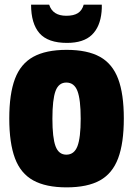

<svg xmlns="http://www.w3.org/2000/svg" viewBox="-20 -798 574 828"><path d="M267 10Q178 10 123.5 -20Q69 -50 44.5 -115.5Q20 -181 20 -287Q20 -393 44.5 -458Q69 -523 123.5 -553Q178 -583 267 -583Q357 -583 411 -553Q465 -523 489.5 -458Q514 -393 514 -287Q514 -181 489.5 -115.5Q465 -50 411 -20Q357 10 267 10ZM266 -131Q300 -131 314 -167.5Q328 -204 328 -286Q328 -369 314 -405.5Q300 -442 266 -442Q233 -442 219.5 -405.5Q206 -369 206 -286Q206 -204 219.5 -167.5Q233 -131 266 -131ZM419 -778Q419 -770 419 -762.5Q419 -755 418 -747Q412 -682 376 -647.5Q340 -613 269 -613Q187 -613 150.5 -654.5Q114 -696 114 -778H192Q207 -730 266 -730Q298 -730 316 -741.5Q334 -753 341 -778Z"/></svg>

Font: Protest Strike
Style: Regular
Weight: 400
Designer: Octavio Pardo
Foundry: Ashler Design
Version: Version 2.005; ttfautohint (v1.8.4.7-5d5b)